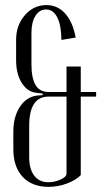

<svg xmlns="http://www.w3.org/2000/svg" viewBox="-20 -725 396 751"><path d="M32.2 -141.1V-210Q32.2 -268.1 57.6 -306.9Q83 -345.7 124 -351.1L147 -353V-358.9L124 -361.8Q87.9 -364.7 65.4 -400.1Q43 -435.5 43 -490.2V-568.8Q43 -626.5 77.4 -665.8Q111.8 -705.1 162.1 -705.1Q205.6 -705.1 235.4 -671.6Q265.1 -638.2 275.9 -578.1L220.2 -568.8Q219.7 -626.5 203.9 -657.2Q188 -688 160.2 -688Q134.3 -688 118.7 -663.1Q103 -638.2 103 -597.2V-474.1Q103 -419.4 119.1 -392.3Q135.3 -365.2 169.9 -365.2H240.2V-464.8H295.9V-365.2H356V-347.2H295.9V-40Q276.4 -20 241.5 -7.1Q206.5 5.9 169.9 5.9Q105.5 5.9 68.8 -33.2Q32.2 -72.3 32.2 -141.1ZM94.2 -232.9V-109.9Q94.2 -63.5 114 -37.8Q133.8 -12.2 168.9 -12.2Q193.8 -12.2 217 -22.7Q240.2 -33.2 240.2 -45.9V-347.2H169.9Q94.2 -347.2 94.2 -232.9Z"/></svg>

Font: Moniqa Narrow Heading
Style: Regular
Weight: 400
Width: 4
Designer: Rajesh Rajput
Foundry: Rajesh Rajput
Version: Version 1.000